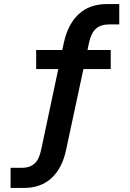

<svg xmlns="http://www.w3.org/2000/svg" viewBox="-20 -735 640 945"><path d="M32 190V91H89Q126 91 149.5 70.5Q173 50 183 0L270 -410L293 -395H158V-489H308L283 -472L295 -528Q315 -617 368 -666Q421 -715 507 -715H567V-615H520Q477 -615 453 -594.5Q429 -574 418 -524L407 -472L390 -489H525V-395H373L394 -411L305 4Q286 93 233.5 141.5Q181 190 98 190Z"/></svg>

Font: NunitoSans3
Style: Bold
Weight: 700
Designer: Vernon Adams
Foundry: Vernon Adams
Version: Version 3.101;gftools[0.9.27]